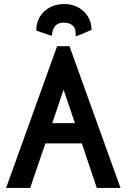

<svg xmlns="http://www.w3.org/2000/svg" viewBox="-20 -928 625 948"><path d="M159 -777 235 -751 239 -770C248 -814 281 -816 291 -816H296C333 -816 352 -795 353 -773L354 -748L432 -780L431 -794C427 -854 374 -908 299 -908H296C225 -908 166 -862 160 -792ZM323 -700H262L10 0H129L204 -220H384L458 0H575ZM350 -320H238L294 -485Z"/></svg>

Font: Mint Spirit No2
Style: Bold
Weight: 700
Designer: HARENDAL Hirwen
Foundry: Arkandis Digital Foundry.
Version: Version 1.004;FFEdit